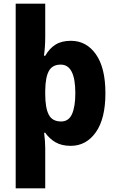

<svg xmlns="http://www.w3.org/2000/svg" viewBox="-20 -780 631 1040"><path d="M551 -275Q551 -137 499 -63.5Q447 10 363 10Q314 10 280.5 -9.5Q247 -29 225 -61H219Q222 -39 223.5 -16Q225 7 225 23V240H65V-760H225V-581Q225 -551 223 -524Q221 -497 218 -478H225Q248 -518 281 -538.5Q314 -559 364 -559Q448 -559 499.5 -486Q551 -413 551 -275ZM388 -276Q388 -430 309 -430Q264 -430 245 -396Q226 -362 225 -290V-270Q225 -196 244 -159Q263 -122 311 -122Q352 -122 370 -162Q388 -202 388 -276Z"/></svg>

Font: Noto Sans Arabic SemCond ExtBd
Style: Regular
Weight: 800
Width: 4
Designer: Monotype Design Team, Nadine Chahine, Nizar Qandah and Khaled Hosny
Foundry: Monotype Imaging Inc.
Version: Version 2.012; ttfautohint (v1.8.4.7-5d5b)